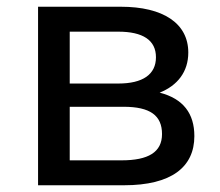

<svg xmlns="http://www.w3.org/2000/svg" viewBox="-20 -550 654 570"><path d="M454 -275C507 -296 539 -337 539 -394C539 -481 464 -530 339 -530H93V0H348C489 0 557 -54 557 -146C557 -213 524 -257 454 -275ZM187 -456H331C404 -456 443 -431 443 -380C443 -329 404 -302 331 -302H187ZM341 -74H187V-233H347C426 -233 461 -207 461 -152C461 -98 420 -74 341 -74Z"/></svg>

Font: AWKNG-Font Medium
Style: Regular
Weight: 500
Designer: Awakening Church
Foundry: Awakening Church
Version: Version 1.700;PS 001.700;hotconv 1.0.88;makeotf.lib2.5.64775